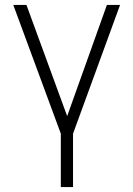

<svg xmlns="http://www.w3.org/2000/svg" viewBox="-20 -550 534 769"><path d="M85.9 -530.3 249 -85 408.2 -530.3H460.9L272.5 -14.6V199.2H223.6V-14.6L33.2 -530.3Z"/></svg>

Font: Pretendard Std ExtraLight
Style: Regular
Weight: 200
Designer: Base glyphs from Inter by Rasmus Andersson; Hangeul glyphs from Noto Sans CJK(Source Han Sans) by Jang Soo-young and Kan
Foundry: Kil Hyung-jin
Version: Version 1.309